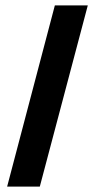

<svg xmlns="http://www.w3.org/2000/svg" viewBox="-20 -694 352 714"><path d="M6.5 0 184 -674H306.5L128 0Z"/></svg>

Font: Anybody Condensed Regular
Style: Bold
Weight: 700
Width: 3
Designer: Tyler Finck
Foundry: Etcetera Type Company
Version: Version 1.010; ttfautohint (v1.8.3) -l 8 -r 50 -G 200 -x 14 